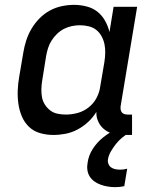

<svg xmlns="http://www.w3.org/2000/svg" viewBox="-20 -548 640 791"><path d="M200 8Q172 8 145.5 0.5Q119 -7 100 -25Q81 -43 70.5 -67.5Q60 -92 56 -119Q52 -146 53 -174.5Q54 -203 59 -231L76 -331Q80 -356 88 -381Q96 -406 109.5 -429Q123 -452 142 -471.5Q161 -491 184.5 -504Q208 -517 234 -522.5Q260 -528 285 -528Q311 -528 336.5 -521.5Q362 -515 381 -500Q400 -485 412.5 -463Q425 -441 431 -416L448 -520H545L477 -111Q476 -104 477 -97Q478 -90 482 -85Q486 -80 492.5 -78Q499 -76 506 -76H524V8H492Q470 8 449 3.5Q428 -1 411.5 -13.5Q395 -26 385.5 -45.5Q376 -65 377 -87Q363 -64 343 -45.5Q323 -27 299.5 -14.5Q276 -2 250.5 3Q225 8 200 8ZM251 -76Q275 -76 299.5 -82.5Q324 -89 345 -105.5Q366 -122 378 -145Q390 -168 393 -192L410 -292Q413 -311 413.5 -329.5Q414 -348 410.5 -365.5Q407 -383 398.5 -398.5Q390 -414 377 -424.5Q364 -435 346 -439.5Q328 -444 309 -444Q293 -444 276 -440.5Q259 -437 243.5 -429Q228 -421 215 -408.5Q202 -396 192.5 -381Q183 -366 178 -350Q173 -334 170 -317L154 -217Q151 -200 150.5 -182Q150 -164 153 -147.5Q156 -131 165 -117Q174 -103 187 -93Q200 -83 217 -79.5Q234 -76 251 -76ZM455 223Q439 223 424 220.5Q409 218 395 213Q381 208 369 199.5Q357 191 349.5 179Q342 167 340 152Q338 137 341 122Q345 92 362.5 65Q380 38 405 18Q430 -2 458.5 -15.5Q487 -29 517 -36L511 0Q495 9 481.5 20.5Q468 32 457 46Q446 60 437 75.5Q428 91 425 107Q423 117 426.5 126.5Q430 136 437.5 141.5Q445 147 455 149Q465 151 475 151Q482 151 489.5 150Q497 149 504 147L492 219Q483 221 473.5 222Q464 223 455 223Z"/></svg>

Font: Iosevka Custom Medium
Style: Italic
Weight: 500
Italic angle: -9°
Designer: Belleve Invis
Foundry: Belleve Invis
Version: Version 27.0.1